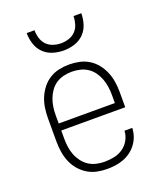

<svg xmlns="http://www.w3.org/2000/svg" viewBox="-138 -829 777 925"><g transform="rotate(-20 250.0 -366.0)"><path d="M251 8Q225 8 199 2.5Q173 -3 150.5 -17Q128 -31 111 -51.5Q94 -72 84 -96.5Q74 -121 70 -147.5Q66 -174 66 -200V-320Q66 -346 70 -372.5Q74 -399 84 -423Q94 -447 110.5 -468Q127 -489 149.5 -503Q172 -517 198 -522.5Q224 -528 250 -528Q276 -528 302 -522.5Q328 -517 350.5 -503Q373 -489 389.5 -468Q406 -447 416 -423Q426 -399 430 -372.5Q434 -346 434 -320V-242H106V-200Q106 -179 109 -157.5Q112 -136 119.5 -116.5Q127 -97 140 -79.5Q153 -62 170.5 -50.5Q188 -39 209 -34Q230 -29 251 -29Q276 -29 300.5 -34Q325 -39 345.5 -53Q366 -67 378.5 -89.5Q391 -112 392 -137H432Q431 -115 424 -94.5Q417 -74 404 -56.5Q391 -39 373.5 -26Q356 -13 336 -5.5Q316 2 294.5 5Q273 8 251 8ZM106 -278H394V-320Q394 -341 391 -362Q388 -383 380.5 -403Q373 -423 360.5 -440.5Q348 -458 330.5 -469.5Q313 -481 292 -486Q271 -491 250 -491Q229 -491 208 -486Q187 -481 169.5 -469.5Q152 -458 139.5 -440.5Q127 -423 119.5 -403Q112 -383 109 -362Q106 -341 106 -320ZM250 -600Q222 -600 194.5 -608.5Q167 -617 147 -637Q127 -657 118.5 -684.5Q110 -712 110 -740H150Q150 -720 156 -699.5Q162 -679 176 -664.5Q190 -650 210 -643.5Q230 -637 250 -637Q270 -637 290 -643.5Q310 -650 324 -664.5Q338 -679 344 -699.5Q350 -720 350 -740H390Q390 -712 381.5 -684.5Q373 -657 353 -637Q333 -617 305.5 -608.5Q278 -600 250 -600Z"/></g></svg>

Font: Iosevka Curly Slab Extralight
Style: Regular
Weight: 200
Monospace: yes
Designer: Belleve Invis
Foundry: Belleve Invis
Version: Version 22.1.2; ttfautohint (v1.8.4)